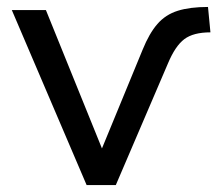

<svg xmlns="http://www.w3.org/2000/svg" viewBox="-20 -532 625 552"><path d="M229 0 14 -503H112L287 -71H259L390 -389Q409 -436 432.5 -463Q456 -490 491 -501Q526 -512 578 -512L585 -439Q536 -439 510 -419.5Q484 -400 463 -350L313 0Z"/></svg>

Font: Mulish Medium
Style: Regular
Weight: 500
Designer: Vernon Adams
Foundry: Vernon Adams
Version: Version 3.603; ttfautohint (v1.8.3)